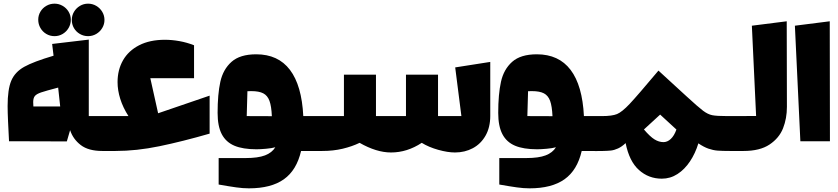

<svg xmlns="http://www.w3.org/2000/svg" viewBox="-20 -779 4620 1059"><path d="M190.9 -670.4Q190.9 -694.3 202.9 -714.6Q214.8 -734.9 235.6 -746.8Q256.3 -758.8 280.8 -758.8Q304.7 -758.8 325.4 -746.8Q346.2 -734.9 358.4 -714.4Q370.6 -693.8 370.6 -669.9Q370.6 -645.5 358.4 -624.8Q346.2 -604 325.7 -591.8Q305.2 -579.6 280.8 -579.6Q255.9 -579.6 235.4 -591.8Q214.8 -604 202.9 -624.8Q190.9 -645.5 190.9 -670.4ZM376 -668.9Q376 -693.4 388.2 -713.9Q400.4 -734.4 420.9 -746.6Q441.4 -758.8 465.8 -758.8Q490.2 -758.8 511 -746.6Q531.7 -734.4 543.9 -713.9Q556.2 -693.4 556.2 -668.9Q556.2 -645 543.9 -624.5Q531.7 -604 511 -591.8Q490.2 -579.6 465.8 -579.6Q441.4 -579.6 420.7 -591.6Q399.9 -603.5 387.9 -624Q376 -644.5 376 -668.9ZM469.7 -138.7H598.1V53.7H544.4Q467.8 53.7 425.3 21Q382.8 -11.7 366.7 -61L348.6 1L29.8 0L24.4 -108.4Q22 -161.1 22 -194.3Q22 -286.1 42.2 -334Q62.5 -381.8 113.5 -410.4Q164.6 -439 275.4 -471.7L267.6 -536.6L469.7 -560.5ZM312 -191.9 300.8 -295.9Q231.9 -277.8 206.8 -269.3Q181.6 -260.7 172.4 -249.5Q163.1 -238.3 163.1 -215.8Q163.1 -210.4 164.1 -191.9Z M616.7 53.7H554.2V-138.7H688.5Q658.2 -186 643.3 -233.6Q628.4 -281.2 628.4 -326.2Q628.4 -393.6 658.4 -446.3Q688.5 -499 747.3 -529.3Q806.2 -559.6 889.6 -559.6Q928.7 -559.6 969.7 -552.2Q1010.7 -544.9 1050.3 -529.3V-347.7H809.1L852.1 -154.3L1136.2 -251.5V-42Q985.4 1.5 859.1 27.6Q732.9 53.7 616.7 53.7Z M1393.1 -479.5Q1514.2 -479.5 1579.3 -393.6Q1644.5 -307.6 1652.8 -138.7H1756.8V53.7H1640.6Q1616.2 159.7 1545.9 209.7Q1475.6 259.8 1353 259.8Q1320.3 259.8 1283.4 254.6Q1246.6 249.5 1186 238.8V92.8H1334.5Q1403.3 92.8 1441.9 77.9Q1480.5 63 1498.5 33.2Q1480 38.6 1447.8 41.5Q1415.5 44.4 1394.5 44.4Q1319.8 44.4 1272.9 24.7Q1226.1 4.9 1203.1 -39.1Q1180.2 -83 1180.2 -156.2Q1180.2 -259.3 1195.3 -327.9Q1210.4 -396.5 1257.1 -438Q1303.7 -479.5 1393.1 -479.5ZM1479.5 -138.2Q1477.1 -193.4 1466.3 -222.7Q1455.6 -252 1432.1 -264.2Q1408.7 -276.4 1365.7 -276.4Q1352.1 -276.4 1344.7 -275.9L1340.8 -138.7Z M2306.2 8.8Q2225.6 62 2136.7 62Q2056.6 62 1963.4 8.8Q1922.4 28.8 1870.1 41.3Q1817.9 53.7 1756.8 53.7H1712.9V-138.7H1877V-367.2H2053.7V-138.7H2219.2V-367.2H2396V-138.7H2524.9L2490.7 -407.2L2684.1 -437.5V-139.6Q2684.1 -76.7 2658.2 -31Q2632.3 14.6 2588.1 38.3Q2543.9 62 2489.3 62Q2449.7 62 2397.2 47.4Q2344.7 32.7 2306.2 8.8Z M2940.9 -479.5Q3062 -479.5 3127.2 -393.6Q3192.4 -307.6 3200.7 -138.7H3304.7V53.7H3188.5Q3164.1 159.7 3093.8 209.7Q3023.4 259.8 2900.9 259.8Q2868.2 259.8 2831.3 254.6Q2794.4 249.5 2733.9 238.8V92.8H2882.3Q2951.2 92.8 2989.7 77.9Q3028.3 63 3046.4 33.2Q3027.8 38.6 2995.6 41.5Q2963.4 44.4 2942.4 44.4Q2867.7 44.4 2820.8 24.7Q2773.9 4.9 2751 -39.1Q2728 -83 2728 -156.2Q2728 -259.3 2743.2 -327.9Q2758.3 -396.5 2804.9 -438Q2851.6 -479.5 2940.9 -479.5ZM3027.3 -138.2Q3024.9 -193.4 3014.2 -222.7Q3003.4 -252 2980 -264.2Q2956.5 -276.4 2913.6 -276.4Q2899.9 -276.4 2892.6 -275.9L2888.7 -138.7Z M3299.8 -138.7Q3356 -138.7 3383.3 -149.9Q3410.6 -161.1 3452.6 -205.6Q3494.6 -250 3611.8 -389.6L3764.6 -249.5Q3831.5 -188 3857.9 -168.2Q3884.3 -148.4 3908.4 -143.6Q3932.6 -138.7 3992.2 -138.7H4061.5V53.7H4006.8Q3962.9 53.7 3938 51.8Q3913.1 49.8 3887.2 40.8Q3861.3 31.7 3832 11.7Q3814.9 67.4 3785.6 111.3Q3756.3 155.3 3716.8 180.9Q3677.2 206.5 3630.4 206.5Q3557.6 206.5 3504.2 158.7Q3450.7 110.8 3430.7 10.3Q3409.7 30.3 3388.7 39.8Q3367.7 49.3 3349.6 51.3Q3331.5 53.2 3304.7 53.7L3260.7 54.2V-138.7ZM3621.1 -147 3531.7 -64.9Q3565.4 -25.4 3589.8 -10.3Q3614.3 4.9 3639.6 4.9Q3661.1 4.9 3679.9 -12.7Q3698.7 -30.3 3710.9 -64.5Z M4017.6 -138.7 4150.4 -139.2 4127 -637.2 4319.3 -661.6 4320.3 -189.5Q4320.3 -126 4299.1 -71.8Q4277.8 -17.6 4224.6 18.1Q4171.4 53.7 4081.1 53.7H4017.6Z M4364.3 -637.2 4556.6 -661.6 4557.6 0H4394.5Z"/></svg>

Font: SG Kara Bold
Style: Regular
Weight: 400
Designer: Damoon Khanjanzadeh
Version: Version 1.000